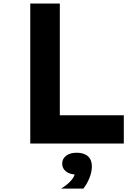

<svg xmlns="http://www.w3.org/2000/svg" viewBox="-20 -820 790 1097"><path d="M152.9 0V-800H321.8V-161.5H687.4V0ZM418.1 177.4Q380.5 177.4 357.9 160.2Q335.3 143 335.3 115Q335.3 87 357.9 69.8Q380.5 52.6 418.1 52.6Q455.8 52.6 478.4 69.8Q501 87 501 115Q501 143 478.4 160.2Q455.8 177.4 418.1 177.4ZM329.3 257.4Q363.1 237.1 384.7 213.1Q406.3 189.1 407.7 169.4L418.1 52.6Q459.8 52.6 482.4 72.8Q505 93 505 130Q505 162 491.3 196.3Q477.5 230.7 456.5 257.4Z"/></svg>

Font: Martian Mono SemiExpanded
Style: Regular
Weight: 400
Width: 6
Monospace: yes
Designer: Roman Shamin
Foundry: Evil Martians
Version: Version 1.000